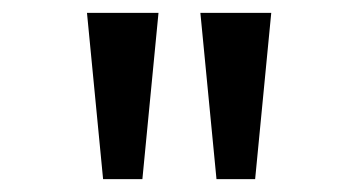

<svg xmlns="http://www.w3.org/2000/svg" viewBox="-20 -749 542 298"><path d="M140 -471 115 -729H226L201 -471ZM316 -471 291 -729H401L376 -471Z"/></svg>

Font: loriya25
Style: Book
Weight: 400
Designer: Jelle Bosma - Monotype Design Team
Foundry: Monotype Imaging Inc.
Version: Version 2.003